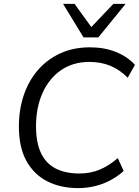

<svg xmlns="http://www.w3.org/2000/svg" viewBox="-20 -957 713 986"><path d="M381 9Q292 9 223.5 -25.5Q155 -60 116 -130Q77 -200 77 -307Q77 -394 102 -468Q127 -542 174.5 -597Q222 -652 289.5 -683Q357 -714 442 -714Q516 -714 575.5 -690Q635 -666 673 -624L636 -558Q595 -599 547 -619Q499 -639 439 -639Q354 -639 292.5 -596Q231 -553 198 -478.5Q165 -404 165 -309Q165 -223 191.5 -169Q218 -115 268 -90.5Q318 -66 388 -66Q443 -66 490 -85Q537 -104 585 -145L615 -79Q584 -51 546.5 -31Q509 -11 467 -1Q425 9 381 9ZM409 -765 304 -937H363L449 -818L562 -937H625L485 -765Z"/></svg>

Font: Nunito Sans 12pt
Style: Italic
Weight: 400
Italic angle: -9°
Designer: Vernon Adams
Foundry: Vernon Adams
Version: Version 3.101;gftools[0.9.27]